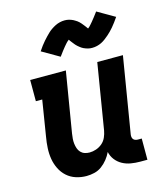

<svg xmlns="http://www.w3.org/2000/svg" viewBox="-116 -865 831 962"><g transform="rotate(-15 300.0 -384.0)"><path d="M214 8Q186 8 159.5 -0.5Q133 -9 113 -27Q93 -45 81 -69.5Q69 -94 64.5 -121Q60 -148 61.5 -177Q63 -206 68 -234L98 -420H65V-530H250L198 -216Q196 -203 195 -190Q194 -177 195.5 -164.5Q197 -152 201 -140Q205 -128 213.5 -119Q222 -110 234 -106Q246 -102 259 -102Q276 -102 293.5 -108Q311 -114 325 -126Q339 -138 346.5 -155Q354 -172 357 -189L413 -530H546L481 -136Q480 -129 481 -122.5Q482 -116 486 -111Q490 -106 496.5 -104Q503 -102 509 -102H529V8H491Q467 8 443.5 4Q420 0 400 -11Q380 -22 366 -40Q352 -58 347 -81Q338 -62 324.5 -45Q311 -28 293.5 -15Q276 -2 255 3Q234 8 214 8ZM243 -603 153 -655Q162 -669 170.5 -680Q179 -691 187.5 -701Q196 -711 204 -719Q212 -727 219.5 -734.5Q227 -742 238 -749.5Q249 -757 260 -762.5Q271 -768 283.5 -771Q296 -774 308 -774Q313 -774 319 -773.5Q325 -773 330.5 -771.5Q336 -770 341.5 -768Q347 -766 352 -763.5Q357 -761 361.5 -758Q366 -755 370 -752.5Q374 -750 379 -745Q384 -740 387.5 -736Q391 -732 394 -728Q397 -724 400 -720.5Q403 -717 406 -712.5Q409 -708 412 -704Q420 -710 425.5 -716.5Q431 -723 438.5 -731.5Q446 -740 454.5 -751.5Q463 -763 473 -776L563 -724Q554 -711 545.5 -699.5Q537 -688 528.5 -678Q520 -668 512 -660Q504 -652 496 -645Q488 -638 477.5 -630Q467 -622 456 -616.5Q445 -611 432.5 -608Q420 -605 408 -605Q402 -605 396.5 -605.5Q391 -606 385.5 -607.5Q380 -609 374.5 -611Q369 -613 363.5 -615.5Q358 -618 354 -621Q350 -624 346 -627Q342 -630 337 -634.5Q332 -639 328.5 -643Q325 -647 322 -651Q319 -655 316 -658.5Q313 -662 309.5 -667Q306 -672 304 -675Q296 -669 290 -662.5Q284 -656 277 -647.5Q270 -639 261.5 -628Q253 -617 243 -603Z"/></g></svg>

Font: Iosevka Slab XBdEx
Style: Italic
Weight: 800
Width: 7
Italic angle: -9°
Monospace: yes
Designer: Belleve Invis
Foundry: Belleve Invis
Version: Version 11.1.1; ttfautohint (v1.8.3)